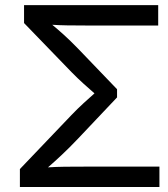

<svg xmlns="http://www.w3.org/2000/svg" viewBox="-20 -748 671 768"><path d="M59.6 0V-71.8L266.1 -288.1Q290 -313 314.2 -335.2Q338.4 -357.4 357.9 -374.5Q338.9 -391.1 314.9 -412.6Q291 -434.1 266.1 -459.5L76.2 -655.8V-727.5H612.8V-646H320.8Q281.2 -646 249 -646.5Q216.8 -647 189 -648.9Q210.4 -631.3 235.6 -608.6Q260.7 -585.9 293 -552.7L448.2 -391.1V-358.4L292.5 -193.8Q256.8 -156.2 226.3 -127.7Q195.8 -99.1 171.9 -78.6Q203.6 -80.6 239.3 -81.1Q274.9 -81.5 320.8 -81.5H617.7V0Z"/></svg>

Font: Inter-Regular
Style: Regular
Weight: 400
Designer: Rasmus Andersson
Foundry: rsms
Version: Version 4.000;git-a52131595